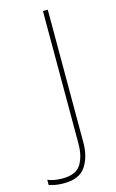

<svg xmlns="http://www.w3.org/2000/svg" viewBox="-232 -766 597 992"><g transform="rotate(-15 66.5 -270.0)"><path d="M-19 174Q65 174 98.5 123Q132 72 132 -2V-714H106V-5Q106 63 79.5 105.5Q53 148 -19 148Q-66 148 -98 134V162Q-85 166 -66 170Q-47 174 -19 174Z"/></g></svg>

Font: Noto Sans UI Thin
Style: Regular
Weight: 250
Designer: Monotype Design Team
Foundry: Monotype Imaging Inc.
Version: Version 1.901